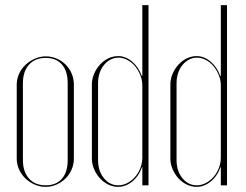

<svg xmlns="http://www.w3.org/2000/svg" viewBox="-20 -720 956 746"><path d="M158 -501Q180 -501 200 -492.5Q220 -484 235 -469Q250 -454 258.5 -434Q267 -414 267 -391V-104Q267 -82 258.5 -62Q250 -42 235 -27Q220 -12 200 -3Q180 6 157 6Q135 6 114.5 -3Q94 -12 78.5 -27Q63 -42 54 -62Q45 -82 45 -104V-391Q45 -413 54 -433Q63 -453 79 -468Q95 -483 115.5 -492Q136 -501 158 -501ZM158 -495Q116 -495 92.5 -468.5Q69 -442 69 -397V-98Q69 -53 92.5 -26.5Q116 0 158 0Q198 0 220.5 -25.5Q243 -51 243 -98V-397Q243 -444 220.5 -469.5Q198 -495 158 -495Z M533 -71H532Q519 -35 493.5 -14.5Q468 6 439 6Q419 6 400.5 -3Q382 -12 368 -27.5Q354 -43 345.5 -63Q337 -83 337 -104V-391Q337 -413 345.5 -433Q354 -453 368 -468.5Q382 -484 400.5 -493Q419 -502 439 -502Q468 -502 493 -481Q518 -460 531 -425H533V-700H557V0H533ZM533 -388Q533 -409 525 -428.5Q517 -448 504.5 -463Q492 -478 475 -487Q458 -496 440 -496Q424 -496 409.5 -488.5Q395 -481 384 -467.5Q373 -454 367 -436Q361 -418 361 -397V-98Q361 -56 383.5 -28Q406 0 440 0Q458 0 475 -9Q492 -18 505 -33Q518 -48 525.5 -67.5Q533 -87 533 -108Z M838 -71H837Q824 -35 798.5 -14.5Q773 6 744 6Q724 6 705.5 -3Q687 -12 673 -27.5Q659 -43 650.5 -63Q642 -83 642 -104V-391Q642 -413 650.5 -433Q659 -453 673 -468.5Q687 -484 705.5 -493Q724 -502 744 -502Q773 -502 798 -481Q823 -460 836 -425H838V-700H862V0H838ZM838 -388Q838 -409 830 -428.5Q822 -448 809.5 -463Q797 -478 780 -487Q763 -496 745 -496Q729 -496 714.5 -488.5Q700 -481 689 -467.5Q678 -454 672 -436Q666 -418 666 -397V-98Q666 -56 688.5 -28Q711 0 745 0Q763 0 780 -9Q797 -18 810 -33Q823 -48 830.5 -67.5Q838 -87 838 -108Z"/></svg>

Font: Moniqa Thin Display
Style: Regular
Weight: 100
Designer: Rajesh Rajput
Foundry: Rajesh Rajput
Version: Version 1.000